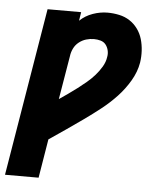

<svg xmlns="http://www.w3.org/2000/svg" viewBox="-68 -575 721 837"><g transform="rotate(5 292.5 -156.5)"><path d="M-15 215 107 -520H254L248 -482Q272 -505 304.5 -516.5Q337 -528 369 -528Q395 -528 420.5 -522.5Q446 -517 466.5 -503.5Q487 -490 501.5 -470Q516 -450 523 -426Q530 -402 531.5 -375.5Q533 -349 529 -323Q522 -282 499 -243Q476 -204 445.5 -171.5Q415 -139 379.5 -111Q344 -83 307.5 -57Q271 -31 234 -5.5Q197 20 160 45L132 215ZM190 -134Q209 -147 229 -161Q249 -175 268 -189.5Q287 -204 305.5 -219.5Q324 -235 340 -253Q356 -271 368.5 -292Q381 -313 384 -335Q387 -350 383.5 -364.5Q380 -379 371.5 -389.5Q363 -400 349 -404Q335 -408 320 -408Q303 -408 286 -403Q269 -398 254.5 -386.5Q240 -375 232 -358.5Q224 -342 222 -325Z"/></g></svg>

Font: Iosevka Aile Heavy
Style: Italic
Weight: 900
Italic angle: -9°
Designer: Belleve Invis
Foundry: Belleve Invis
Version: Version 31.1.0; ttfautohint (v1.8.4)